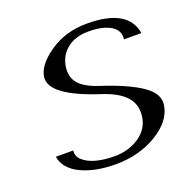

<svg xmlns="http://www.w3.org/2000/svg" viewBox="-131 -881 1013 1013"><g transform="rotate(-20 375.0 -375.0)"><path d="M696.3 -209V-208Q683.6 -121.1 583 -60.5Q482.4 0 352.5 0Q235.4 0 156.7 -38.1Q78.1 -76.2 66.4 -145.5H164.1Q159.2 -113.3 187 -88.9Q214.8 -64.5 260.3 -53.2Q305.7 -42 358.4 -42Q438.5 -42 497.6 -81.5Q556.6 -121.1 566.4 -187.5Q576.2 -253.9 536.1 -299.3Q496.1 -344.7 405.3 -374Q137.7 -460.9 152.3 -562.5Q161.1 -627 250.5 -688.5Q339.8 -750 460 -750Q690.4 -750 713.9 -604.5H616.2Q623 -654.3 578.1 -681.2Q533.2 -708 454.1 -708Q378.9 -708 333 -670.9Q287.1 -633.8 278.3 -573.2Q270.5 -515.6 302.7 -479Q335 -442.4 411.1 -418Q560.5 -369.1 632.8 -318.8Q705.1 -268.6 696.3 -209Z"/></g></svg>

Font: okolaks
Style: BoldItalic
Weight: 600
Width: 8
Italic angle: -8°
Version: Version 000.6.0